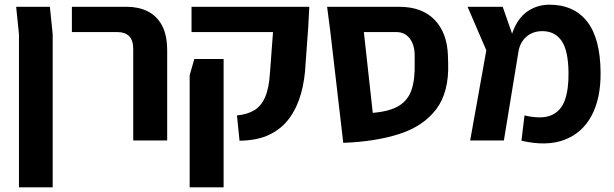

<svg xmlns="http://www.w3.org/2000/svg" viewBox="-20 -600 2624 820"><path d="M61 200V-454L49 -571H193L205 -454V200Z M549 0V-390Q549 -429 531 -446Q513 -463 482 -463H287V-571H521Q571 -571 610 -552Q649 -533 671.5 -492Q694 -451 694 -383V0Z M1003 1 992 -107Q1035 -111 1065 -128.5Q1095 -146 1112 -184.5Q1129 -223 1133 -289L1146 -463H798V-571H1301L1296 -478L1285 -327Q1282 -259 1265.5 -200Q1249 -141 1216.5 -96Q1184 -51 1132 -25.5Q1080 0 1003 1ZM790 200V-279L810 -348H935V200Z M1446 10 1391 -463 1377 -571H1684Q1783 -571 1836.5 -515Q1890 -459 1893 -363L1894 -330Q1898 -206 1843 -133.5Q1788 -61 1686 -28Q1584 5 1446 10ZM1673 -463H1534L1572 -118Q1644 -124 1683.5 -148Q1723 -172 1738 -217.5Q1753 -263 1751 -333V-363Q1751 -408 1730 -435.5Q1709 -463 1673 -463Z M1988 0 2057 -385 1977 -571H2127L2167 -456Q2189 -521 2231.5 -550.5Q2274 -580 2326 -580Q2431 -580 2487.5 -508Q2544 -436 2545 -290Q2546 -180 2506.5 -106Q2467 -32 2391 -3Q2315 26 2207 1L2220 -107Q2294 -90 2335 -108Q2376 -126 2392.5 -172.5Q2409 -219 2408 -290Q2407 -384 2378.5 -425.5Q2350 -467 2296 -467Q2255 -467 2227.5 -442.5Q2200 -418 2194 -378L2132 0Z"/></svg>

Font: Assistant
Style: Bold
Weight: 700
Designer: Hebrew By Ben Nathan, Latin by Paul Hunt
Version: Version 3.000